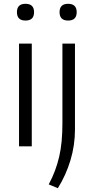

<svg xmlns="http://www.w3.org/2000/svg" viewBox="-20 -769 493 1009"><path d="M114 -661Q69 -661 69 -705Q69 -749 114 -749Q159 -749 159 -705Q159 -661 114 -661ZM80 -540H147V0H80ZM338 -661Q293 -661 293 -705Q293 -749 338 -749Q383 -749 383 -705Q383 -661 338 -661ZM236 200Q255 165 268.5 129Q282 93 291 54.5Q300 16 304 -27.5Q308 -71 308 -121V-540H374V-89Q374 -6 350.5 72.5Q327 151 284 220Z"/></svg>

Font: Encode Sans Normal
Style: Light
Weight: 300
Designer: Pablo Impallari, Andres Torresi
Foundry: Pablo Impallari, Andres Torresi
Version: Version 1.000; ttfautohint (v1.00) -l 8 -r 50 -G 200 -x 14 -